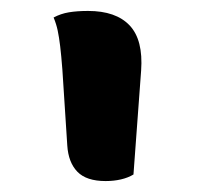

<svg xmlns="http://www.w3.org/2000/svg" viewBox="-20 -770 390 351"><path d="M224 -451Q214 -445 201 -442Q188 -439 173 -439Q138 -439 121.5 -456Q105 -473 103 -504L94 -643Q92 -669 90 -685.5Q88 -702 85.5 -714Q83 -726 78 -738Q91 -745 106 -747.5Q121 -750 141 -750Q192 -750 217 -723.5Q242 -697 238 -641Z"/></svg>

Font: Recursive Casual
Style: Bold
Weight: 700
Version: Version 1.085